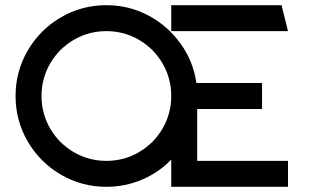

<svg xmlns="http://www.w3.org/2000/svg" viewBox="-20 -720 1210 740"><path d="M390 -700Q477 -700 551.5 -660.5Q626 -621 675.5 -552.5Q725 -484 737 -400H990V-300H740V-100H1090V0H640V-105Q592 -55 527 -27.5Q462 0 390 0Q295 0 214.5 -47Q134 -94 87 -174.5Q40 -255 40 -350Q40 -445 87 -525.5Q134 -606 214.5 -653Q295 -700 390 -700ZM390 -100Q458 -100 515.5 -133.5Q573 -167 606.5 -224.5Q640 -282 640 -350Q640 -418 606.5 -475.5Q573 -533 515.5 -566.5Q458 -600 390 -600Q322 -600 264.5 -566.5Q207 -533 173.5 -475.5Q140 -418 140 -350Q140 -282 173.5 -224.5Q207 -167 264.5 -133.5Q322 -100 390 -100ZM640 -700H1065L1090 -600H640Z"/></svg>

Font: SB Skate blade
Style: Regular
Weight: 400
Designer: Valerio Brotto (Silverblur_type)
Version: Version 1.003